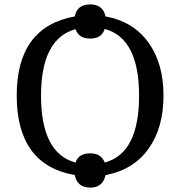

<svg xmlns="http://www.w3.org/2000/svg" viewBox="-20 -794 822 875"><path d="M460.9 3.9Q448.7 61 391.1 61Q332 61 320.8 3.9Q56.2 -42.5 56.2 -358.9Q56.2 -671.4 320.8 -719.2Q331.1 -773.9 391.1 -773.9Q449.2 -773.9 460.9 -719.2Q585.9 -696.8 655.5 -601.6Q725.1 -506.3 725.1 -357.9Q725.1 -210.9 656.2 -115.2Q587.4 -19.5 460.9 3.9ZM457 -53.2Q613.8 -94.7 613.8 -357.9Q613.8 -620.6 457 -662.1Q443.8 -618.2 391.1 -618.2Q338.4 -618.2 324.2 -661.1Q167 -617.7 167 -357.9Q167 -95.7 324.2 -53.2Q337.9 -95.2 391.1 -95.2Q441.9 -95.2 457 -53.2Z"/></svg>

Font: Droid Serif
Style: Regular
Weight: 400
Designer: Monotype Design team
Foundry: Monotype Imaging Inc.
Version: Version 1.03